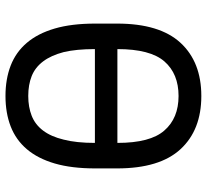

<svg xmlns="http://www.w3.org/2000/svg" viewBox="-47 -700 754 700"><g transform="rotate(90 330.0 -350.0)"><path d="M330 7Q268 7 219 -12Q170 -31 136 -71Q102 -111 84 -172.5Q66 -234 66 -320V-400Q66 -555 136 -631Q206 -707 330 -707Q454 -707 524 -631Q594 -555 594 -400V-320Q594 -234 576 -172.5Q558 -111 524 -71Q490 -31 441 -12Q392 7 330 7ZM330 -76Q370 -76 402 -88.5Q434 -101 456 -130Q478 -159 489 -205Q501 -251 501 -319H159Q159 -251 170 -205Q182 -159 204 -130Q226 -101 257.5 -88.5Q289 -76 330 -76ZM456 -572Q411 -624 330 -624Q249 -624 204 -572.5Q159 -521 159 -401H501Q501 -521 456 -572Z"/></g></svg>

Font: Golos UI
Style: Regular
Weight: 400
Designer: A.Korolkova, Vitaly Kuzmin
Foundry: ParaType Ltd
Version: Version 2.000